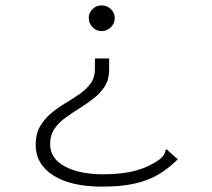

<svg xmlns="http://www.w3.org/2000/svg" viewBox="-20 -573 790 716"><path d="M359 -553Q379 -553 393.5 -539Q408 -525 408 -506Q408 -486 393.5 -471.5Q379 -457 359 -457Q339 -457 325 -471.5Q311 -486 311 -506Q311 -525 325 -539Q339 -553 359 -553ZM387 -314Q387 -277 371 -251.5Q355 -226 330 -206.5Q305 -187 277 -169.5Q249 -152 224 -134Q199 -116 183 -92.5Q167 -69 167 -36Q167 19 222.5 48Q278 77 364 77Q436 77 487 63Q538 49 577 20Q589 9 592.5 2.5Q596 -4 597 -12L602 -17L608 -10L643 21Q611 53 573.5 76Q536 99 485 111Q434 123 361 123Q244 123 178.5 81Q113 39 113 -33Q113 -73 129 -101Q145 -129 170 -150Q195 -171 223.5 -188Q252 -205 277 -222.5Q302 -240 318 -262Q334 -284 334 -315V-355H387Z"/></svg>

Font: Inconsolata ExtraExpanded Light
Style: Regular
Weight: 300
Width: 8
Monospace: yes
Designer: Raph Levien, Cyreal, Brenton Simpson
Foundry: Raph Levien, Cyreal, Google
Version: Version 3.001; ttfautohint (v1.8.2.53-6de2)